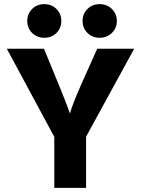

<svg xmlns="http://www.w3.org/2000/svg" viewBox="-20 -910 683 930"><path d="M194.5 -890Q230 -890 253.5 -866.5Q277 -843 277 -808.5Q277 -774 253.5 -750.5Q230 -727 194.5 -727Q159 -727 135.5 -750.5Q112 -774 112 -808.5Q112 -843 135.5 -866.5Q159 -890 194.5 -890ZM462.5 -890Q498 -890 522 -866.5Q546 -843 546 -808.5Q546 -774 522 -750.5Q498 -727 462.5 -727Q427 -727 403.5 -750.5Q380 -774 380 -808.5Q380 -843 403.5 -866.5Q427 -890 462.5 -890ZM397 0H243V-247L13 -674H193Q294 -432 319 -360Q329 -405 407 -576L451 -674H630L397 -248Z"/></svg>

Font: Hind Vadodara
Style: Bold
Weight: 700
Designer: Hitesh Malaviya
Foundry: Indian Type Foundry
Version: Version 0.702;PS 1.0;hotconv 1.0.81;makeotf.lib2.5.63406